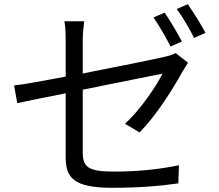

<svg xmlns="http://www.w3.org/2000/svg" viewBox="-20 -856 1040 912"><path d="M844 -659C823 -699 787 -760 762 -796L709 -773C736 -735 770 -675 790 -635ZM373 -663C373 -692 376 -726 380 -755H286C291 -726 292 -693 292 -663V-492C186 -472 92 -455 47 -450L62 -366C103 -375 191 -393 292 -413V-111C292 -13 327 36 513 36C638 36 738 28 827 15L830 -71C731 -51 635 -41 519 -41C399 -41 373 -63 373 -132V-430C550 -466 735 -503 752 -506C722 -447 649 -337 574 -268L643 -227C724 -309 802 -435 848 -518C855 -530 866 -547 873 -558L814 -604C802 -596 783 -591 761 -586C719 -576 543 -540 373 -507ZM819 -813C848 -776 880 -719 902 -676L956 -700C937 -737 898 -799 872 -836Z"/></svg>

Font: Source Han Sans KR Regular
Style: Regular
Weight: 400
Designer: Ryoko NISHIZUKA (kana & ideographs); Paul D. Hunt (Latin, Greek & Cyrillic); Wenlong ZHANG (bopomofo); Sandoll Communica
Foundry: Adobe Systems Incorporated
Version: Version 1.004;PS 1.004;hotconv 1.0.82;makeotf.lib2.5.63406